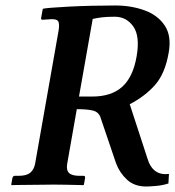

<svg xmlns="http://www.w3.org/2000/svg" viewBox="-20 -674 638 700"><path d="M595 -482Q582 -406 545.5 -364.5Q509 -323 453 -294L517 -98Q536 -32 596 -40L594 -5Q572 2 548 4Q524 6 513 6Q470 6 443 -19Q416 -44 403 -79L346 -247Q339 -266 318.5 -271Q298 -276 260 -276L225 -77Q221 -54 231.5 -43.5Q242 -33 270 -33H284Q292 -33 290 -24L286 -1L284 1Q284 1 264.5 0.5Q245 0 219.5 -0.5Q194 -1 175 -1Q162 -1 137 -0.5Q112 0 85.5 0Q59 0 40.5 0.5Q22 1 22 1L21 -1L25 -24Q27 -33 34 -33H48Q77 -33 90.5 -44.5Q104 -56 108 -77L193 -559Q197 -580 194 -592Q191 -604 172 -604Q170 -604 169 -604Q168 -604 166 -604L136 -602Q128 -602 130 -609L136 -642Q144 -644 170 -646Q196 -648 234 -650Q272 -652 315 -653Q358 -654 400 -654Q458 -654 506.5 -636.5Q555 -619 580.5 -581Q606 -543 595 -482ZM478 -468Q491 -542 466 -577.5Q441 -613 398 -613Q372 -613 354 -611Q336 -609 318 -605L268 -322H316Q386 -322 425.5 -357.5Q465 -393 478 -468Z"/></svg>

Font: Libertinus Serif Semibold Italic
Style: Regular
Weight: 600
Italic angle: -11.5°
Designer: Philipp H. Poll, Khaled Hosny
Foundry: Caleb Maclennan
Version: Version 7.051;RELEASE